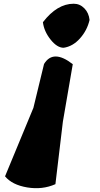

<svg xmlns="http://www.w3.org/2000/svg" viewBox="-20 -615 536 1029"><path d="M375 -595Q408 -595 432 -570.5Q456 -546 460 -508Q447 -452 408.5 -409Q370 -366 321 -359Q286 -359 251 -403Q216 -447 210 -496Q286 -595 375 -595ZM159 -37 216 -272Q265 -353 370 -271L317 37L277 372Q207 403 126 389.5Q45 376 7 330Z"/></svg>

Font: Tillana ExtraBold
Style: Regular
Weight: 800
Designer: Lipi Raval (Devanagari, Latin), Jonny Pinhorn (Latin)
Foundry: Indian Type Foundry
Version: Version 2.003;PS 1.0;hotconv 1.0.79;makeotf.lib2.5.61930; tt